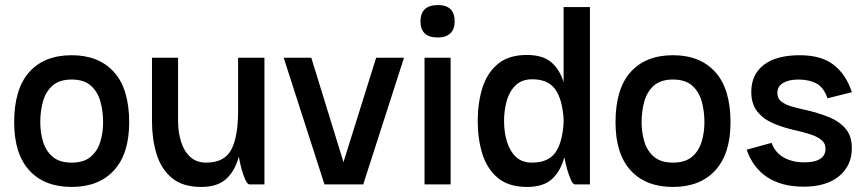

<svg xmlns="http://www.w3.org/2000/svg" viewBox="-20 -728 3417 758"><path d="M36 -245Q36 -377 95.5 -443.5Q155 -510 263 -510Q370 -510 430 -443.5Q490 -377 490 -245Q490 -121 430 -55.5Q370 10 263 10Q155 10 95.5 -55.5Q36 -121 36 -245ZM263 -86Q311 -86 338 -109Q365 -132 376 -168.5Q387 -205 387 -245Q387 -290 376 -328.5Q365 -367 338 -390.5Q311 -414 263 -414Q215 -414 188 -390.5Q161 -367 150 -328.5Q139 -290 139 -245Q139 -205 150 -168.5Q161 -132 188 -109Q215 -86 263 -86Z M683 -251Q683 -207 694.5 -169.5Q706 -132 730.5 -109Q755 -86 794 -86Q866 -86 893 -137Q920 -188 920 -290V-500H1024V0H965Q957 0 948.5 -18.5Q940 -37 933 -63Q926 -89 923 -110Q908 -54 873.5 -22Q839 10 774 10Q701 10 658.5 -25.5Q616 -61 598 -120Q580 -179 580 -250V-500H683Z M1261 0 1100 -500H1209L1336 -88L1465 -500H1575L1414 0Z M1640 -643Q1640 -708 1709 -708Q1775 -708 1775 -643Q1775 -613 1758 -596.5Q1741 -580 1709 -580Q1673 -580 1656.5 -596.5Q1640 -613 1640 -643ZM1656 -500H1759V0H1656Z M2060 -511Q2122 -511 2155.5 -483Q2189 -455 2205 -404V-700H2309V0H2250Q2242 0 2234 -17.5Q2226 -35 2219 -60Q2212 -85 2208 -107Q2193 -52 2159 -21Q2125 10 2061 10Q1988 10 1945.5 -25.5Q1903 -61 1884.5 -120Q1866 -179 1866 -250V-251Q1866 -322 1884.5 -381Q1903 -440 1945.5 -475.5Q1988 -511 2060 -511ZM2081 -415Q2041 -415 2016.5 -392Q1992 -369 1981 -331.5Q1970 -294 1970 -250Q1970 -206 1981.5 -168.5Q1993 -131 2017 -108.5Q2041 -86 2080 -86Q2144 -86 2172 -125Q2200 -164 2205 -242V-259Q2200 -336 2172 -375.5Q2144 -415 2081 -415Z M2410 -245Q2410 -377 2469.5 -443.5Q2529 -510 2637 -510Q2744 -510 2804 -443.5Q2864 -377 2864 -245Q2864 -121 2804 -55.5Q2744 10 2637 10Q2529 10 2469.5 -55.5Q2410 -121 2410 -245ZM2637 -86Q2685 -86 2712 -109Q2739 -132 2750 -168.5Q2761 -205 2761 -245Q2761 -290 2750 -328.5Q2739 -367 2712 -390.5Q2685 -414 2637 -414Q2589 -414 2562 -390.5Q2535 -367 2524 -328.5Q2513 -290 2513 -245Q2513 -205 2524 -168.5Q2535 -132 2562 -109Q2589 -86 2637 -86Z M3153 9Q3066 9 3009 -28.5Q2952 -66 2928 -137L3026 -164Q3041 -124 3075.5 -105.5Q3110 -87 3154 -87Q3239 -87 3239 -141Q3239 -163 3221.5 -176.5Q3204 -190 3178 -198Q3152 -206 3127 -212Q3075 -223 3034 -240.5Q2993 -258 2969.5 -288Q2946 -318 2946 -365Q2946 -434 2995.5 -472Q3045 -510 3138 -510Q3223 -510 3272 -471.5Q3321 -433 3343 -364L3247 -340Q3231 -385 3201.5 -399.5Q3172 -414 3132 -414Q3094 -414 3071.5 -400.5Q3049 -387 3049 -362Q3049 -339 3065.5 -326.5Q3082 -314 3107.5 -307Q3133 -300 3160 -294Q3209 -283 3250.5 -266.5Q3292 -250 3317.5 -221Q3343 -192 3343 -143Q3343 -74 3292.5 -32.5Q3242 9 3153 9Z"/></svg>

Font: Haskoy SemiBold
Style: Regular
Weight: 600
Designer: Ertekin Erdin
Foundry: Ertekin Erdin
Version: Version 1.500; ttfautohint (v1.8.3)